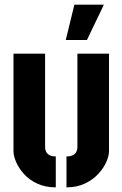

<svg xmlns="http://www.w3.org/2000/svg" viewBox="-20 -801 527 826"><path d="M263 -629 300 -781H427L354 -629ZM266 5V-128Q284 -128 294.5 -134Q305 -140 309 -149Q313 -158 313 -167V-570H449V-151Q449 -131 437.5 -104.5Q426 -78 403 -53Q380 -28 345.5 -11.5Q311 5 266 5ZM220 5Q175 5 140.5 -11Q106 -27 83.5 -52Q61 -77 49.5 -103.5Q38 -130 38 -151V-570H174V-167Q174 -158 178 -149Q182 -140 192 -134Q202 -128 220 -128Z"/></svg>

Font: Stick No Bills ExtraLight ExtraBold
Style: Regular
Weight: 800
Version: Version 2.000